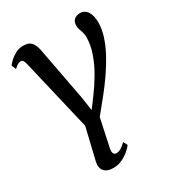

<svg xmlns="http://www.w3.org/2000/svg" viewBox="-195 -676 942 1039"><g transform="rotate(-30 276.0 -156.0)"><path d="M309 -144Q339 -184.5 367.5 -233Q396 -281.5 414.5 -333.8Q433 -386 433 -437Q433 -450 428.8 -463.5Q424.5 -477 420.2 -490.2Q416 -503.5 416 -515.5Q416 -539 429.5 -551.5Q443 -564 466.5 -564Q497 -564 512.8 -538.2Q528.5 -512.5 528.5 -471Q528.5 -430 514 -385Q499.5 -340 474.5 -293.8Q449.5 -247.5 418 -202Q386.5 -156.5 352.5 -114Q333.5 -91 314.5 -67.5Q295.5 -44 279 -23.5L242 149.5Q237.5 170 242.5 180.8Q247.5 191.5 260 191.5Q274 191.5 288.8 182.8Q303.5 174 321 157L334 183Q329 190.5 311.2 207.2Q293.5 224 266.2 238.2Q239 252.5 205.5 252.5Q167.5 252.5 150 232.2Q132.5 212 139.5 177.5L187 -22L82 -467.5Q77.5 -486 72.2 -492.5Q67 -499 59 -499Q51 -499 41.5 -494.2Q32 -489.5 16.5 -475L5 -503.5Q9 -509.5 24 -524.5Q39 -539.5 61.5 -552.2Q84 -565 110.5 -565Q147.5 -565 162.8 -546.5Q178 -528 184 -498L246 -170L260 -78Z"/></g></svg>

Font: Merriweather 24pt
Style: Italic
Weight: 400
Italic angle: -7.8°
Designer: Eben Sorkin
Foundry: Eben Sorkin
Version: Version 2.101